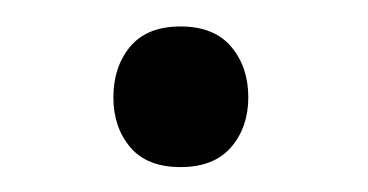

<svg xmlns="http://www.w3.org/2000/svg" viewBox="-20 -431 284 148"><path d="M67.4 -356Q67.4 -379.4 80.3 -395Q93.3 -410.6 119.1 -410.6Q145 -410.6 158.2 -395Q171.4 -379.4 171.4 -356Q171.4 -333 158.2 -317.6Q145 -302.2 119.1 -302.2Q93.3 -302.2 80.3 -317.6Q67.4 -333 67.4 -356Z"/></svg>

Font: Roboto Condensed
Style: Regular
Weight: 400
Designer: Google
Version: Version 2.001047; 2015